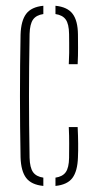

<svg xmlns="http://www.w3.org/2000/svg" viewBox="-20 -624 324 649"><path d="M49.5 -92Q48.5 -142.5 48 -194.8Q47.5 -247 47.5 -299.5Q47.5 -352 48 -404.2Q48.5 -456.5 49.5 -507Q51 -554 68.5 -577.2Q86 -600.5 126.5 -604.5V-576.5Q102.5 -573 91.8 -558Q81 -543 80 -509Q79 -448 78.5 -397.5Q78 -347 78 -299.8Q78 -252.5 78.5 -202Q79 -151.5 80 -90.5Q81 -57 91.8 -42Q102.5 -27 126.5 -23.5V4.5Q86 0.5 68.5 -22.5Q51 -45.5 49.5 -92ZM167.5 4.5V-23.5Q191.5 -27 202.2 -42Q213 -57 213.5 -90.5Q213.5 -113 213.8 -138.2Q214 -163.5 212.5 -194.5H242.5Q244 -164.5 244.2 -139Q244.5 -113.5 243.5 -92Q242 -45.5 224.8 -22.5Q207.5 0.5 167.5 4.5ZM212.5 -407Q213.5 -427 213.8 -444.8Q214 -462.5 213.8 -478.8Q213.5 -495 213.5 -509Q213 -543 202.2 -558Q191.5 -573 167.5 -576.5V-604.5Q208 -600.5 225.5 -577.2Q243 -554 243.5 -507.5Q243.5 -487 243.8 -462Q244 -437 242.5 -407Z"/></svg>

Font: Big Shoulders Stencil Display ExtraLight
Style: Regular
Weight: 250
Designer: Patric King
Foundry: XO Type Co
Version: Version 2.001